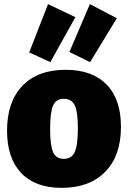

<svg xmlns="http://www.w3.org/2000/svg" viewBox="-20 -892 618 927"><path d="M297 -555Q425 -555 494.5 -484Q564 -413 564 -280Q564 -140 488 -62.5Q412 15 278 15Q150 15 82 -57Q14 -129 14 -261Q14 -400 88 -477.5Q162 -555 297 -555ZM288 -415Q251 -415 236.5 -383Q222 -351 222 -270Q222 -189 236.5 -157Q251 -125 288 -125Q326 -125 341 -158.5Q356 -192 356 -272Q356 -352 341 -383.5Q326 -415 288 -415ZM415 -592 315 -641 414 -872 544 -804ZM223 -592 121 -639 212 -872 344 -809Z"/></svg>

Font: Bitter Black
Style: Regular
Weight: 900
Designer: Sol Matas, and Bitter project Authors
Foundry: Sol Matas
Version: Version 2.001